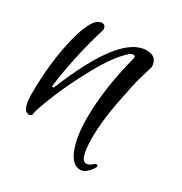

<svg xmlns="http://www.w3.org/2000/svg" viewBox="-115 -477 589 622"><g transform="rotate(30 179.0 -166.0)"><path d="M61.6 -129.6Q164.8 -384.8 262.4 -384.8Q303.2 -384.8 303.2 -345.6Q297.6 -327.2 288.8 -297.2Q280 -267.2 265.2 -189.6Q250.4 -112 250.4 -53.6Q250.4 31.2 275.2 31.2Q284.8 31.2 293.6 23.6Q302.4 16 305.6 16Q316.8 16 305.6 33.6Q301.6 39.2 290.8 48.8Q280 58.4 268.8 58.4Q238.4 58.4 221.2 14.8Q204 -28.8 204 -98.4Q204 -208.8 238.4 -340.8Q241.6 -351.2 232 -351.2Q225.6 -351.2 217.6 -344.8Q179.2 -311.2 136.8 -233.6Q94.4 -156 70.4 -94.8Q46.4 -33.6 46.4 -23.6Q46.4 -13.6 35.2 -13.6Q9.6 -13.6 9.6 -76.8Q9.6 -196 34 -292.8Q58.4 -389.6 92.8 -389.6Q107.2 -389.6 107.2 -372Q70.4 -252.8 54.4 -129.6Z"/></g></svg>

Font: Euphoria Script
Style: Regular
Weight: 400
Designer: Sabrina Mariela Lopez
Foundry: Sabrina Mariela Lopez
Version: Version 1.002